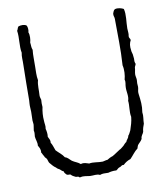

<svg xmlns="http://www.w3.org/2000/svg" viewBox="-80 -763 726 834"><g transform="rotate(-10 283.5 -346.0)"><path d="M57 -693C52 -688 52 -680 48 -675C53 -644 45 -606 51 -578C47 -561 50 -544 49 -526C48 -471 47 -416 47 -368C47 -363 46 -359 46 -354C45 -342 47 -330 47 -318C47 -305 46 -292 46 -280C46 -272 49 -264 47 -256L44 -236C47 -226 44 -217 44 -209C45 -195 52 -183 50 -168C55 -159 61 -151 59 -136C63 -132 64 -124 69 -119C70 -111 78 -109 80 -102C82 -97 83 -90 86 -86C94 -77 101 -67 111 -61C115 -56 120 -53 126 -50C131 -46 134 -41 141 -39C142 -31 147 -28 151 -23C157 -19 161 -22 168 -20C173 -14 180 -10 187 -7C189 -5 195 -6 200 -5C202 -3 204 0 209 -1C223 -5 237 0 250 1C266 2 281 -3 294 4C306 -1 315 1 331 1C341 -2 353 -4 367 -3C373 -6 376 -12 383 -14C391 -15 392 -23 403 -21C412 -30 423 -37 436 -41C449 -54 459 -70 474 -81C475 -86 477 -90 479 -95C485 -103 494 -109 499 -119C499 -133 508 -138 511 -148C512 -161 516 -172 520 -182C520 -200 525 -215 522 -232C527 -261 524 -284 520 -314C518 -325 523 -334 523 -344C523 -349 522 -355 522 -360C522 -365 523 -371 523 -375C523 -383 520 -391 520 -399C520 -409 524 -419 524 -429C525 -435 529 -438 530 -445C530 -447 528 -447 528 -450C526 -455 527 -462 527 -468L525 -487C524 -493 521 -499 521 -505C518 -525 520 -537 527 -550C526 -558 520 -560 521 -568C524 -579 521 -591 521 -602C521 -631 528 -662 521 -688C513 -693 495 -698 483 -694C476 -691 475 -683 472 -677C470 -666 475 -662 475 -653C475 -580 478 -520 473 -448C478 -428 476 -403 471 -385C475 -374 470 -364 470 -352C469 -332 477 -310 470 -292C473 -271 466 -243 471 -221C469 -200 463 -182 457 -164C453 -157 450 -148 444 -142C443 -131 434 -127 431 -117C425 -114 421 -108 416 -103L406 -95L402 -92C400 -90 400 -91 398 -90C386 -83 375 -74 362 -67C352 -64 345 -60 337 -55C329 -55 324 -52 316 -51C296 -50 276 -57 256 -53C245 -56 234 -62 220 -57C209 -67 195 -70 184 -78C175 -85 169 -95 157 -98C148 -113 133 -123 122 -135C117 -147 114 -161 107 -171C109 -185 102 -190 99 -199C101 -209 99 -224 96 -234C99 -247 95 -258 95 -269C93 -290 95 -312 99 -330C98 -342 98 -350 99 -362C98 -368 95 -373 95 -381C97 -404 94 -428 100 -448C96 -468 98 -489 98 -508C99 -532 97 -559 100 -582C95 -593 97 -604 95 -615C99 -627 100 -649 95 -660C98 -668 97 -683 93 -690C85 -697 69 -697 57 -693Z"/></g></svg>

Font: FuturaRener
Style: Light
Weight: 300
Designer: BSozoo
Foundry: BSozoo
Version: Version 1.0